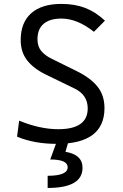

<svg xmlns="http://www.w3.org/2000/svg" viewBox="-20 -723 626 978"><path d="M269 9.8Q154.3 9.8 66.9 -26.9L77.6 -108.4Q183.1 -64.9 276.9 -64.9Q426.8 -64.9 426.8 -170.9Q426.8 -240.2 358.9 -272.5L216.3 -341.8Q152.8 -372.1 119.1 -414.6Q85.4 -457 85.4 -519Q85.4 -607.9 138.9 -655.5Q192.4 -703.1 292.5 -703.1Q360.8 -703.1 414.1 -682.6Q467.3 -662.1 514.6 -617.7L458.5 -561Q373.5 -628.4 293 -628.4Q233.9 -628.4 202.4 -601.8Q170.9 -575.2 170.9 -522.5Q170.9 -487.3 189.5 -464.1Q208 -440.9 244.1 -423.3L369.6 -361.3Q439.9 -327.1 476.1 -282.5Q512.2 -237.8 512.2 -172.4Q512.2 9.8 269 9.8ZM222.7 234.4V172.4Q324.7 172.4 324.7 128.9Q324.7 89.4 235.8 89.4L272 -9.8L328.1 -0.5L313.5 50.3Q400.4 64.5 400.4 131.8Q400.4 234.4 222.7 234.4Z"/></svg>

Font: Cascadia Mono NF SemiLight
Style: Regular
Weight: 350
Monospace: yes
Designer: Aaron Bell
Foundry: Saja Typeworks
Version: Version 2404.023; ttfautohint (v1.8.4)